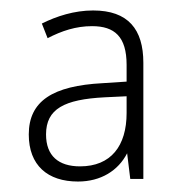

<svg xmlns="http://www.w3.org/2000/svg" viewBox="-20 -742 348 367"><path d="M158 -722C122 -722 88 -711 60 -697L71 -669C98 -683 125 -692 156 -692C199 -692 222 -672 222 -618V-586L176 -583C81 -578 35 -549 35 -485C35 -426 71 -395 129 -395C173 -395 206 -416 223 -449L229 -400H254V-622C254 -686 225 -722 158 -722ZM180 -556 222 -558V-526C222 -463 192 -424 133 -424C92 -424 68 -444 68 -485C68 -534 103 -552 180 -556Z"/></svg>

Font: Noto Sans SemiCondensed ExtraLight
Style: Regular
Weight: 200
Width: 4
Designer: Monotype Design Team
Foundry: Monotype Imaging Inc.
Version: Version 2.013